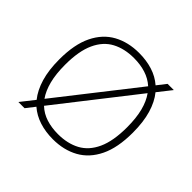

<svg xmlns="http://www.w3.org/2000/svg" viewBox="-137 -708 876 876"><g transform="rotate(45 301.0 -269.5)"><path d="M480.5 -474Q508 -440.5 523 -389.8Q538 -339 538 -270Q538 -173.5 508 -111.8Q478 -50 424.5 -20.5Q371 9 301 9Q253.5 9 213.5 -3.8Q173.5 -16.5 143 -43L109.5 0H69.5L121.5 -66Q94 -100 79 -150.5Q64 -201 64 -270Q64 -366.5 94 -428Q124 -489.5 177.5 -518.8Q231 -548 301 -548Q348.5 -548 388.2 -535.5Q428 -523 458.5 -496.5L492.5 -540H532.5ZM301 -515Q240 -515 194.8 -491Q149.5 -467 124.8 -413.2Q100 -359.5 100 -271Q100 -211.5 111.2 -167.8Q122.5 -124 143.5 -94.5L437.5 -469.5Q411.5 -493 377 -504Q342.5 -515 301 -515ZM301 -24Q362 -24 407.2 -48.2Q452.5 -72.5 477.2 -126.5Q502 -180.5 502 -269Q502 -328.5 490.8 -372.2Q479.5 -416 458 -445.5L164.5 -70.5Q190.5 -46 225 -35Q259.5 -24 301 -24Z"/></g></svg>

Font: Encode Sans Exp Th
Style: Regular
Weight: 100
Width: 7
Designer: Multiple Designers
Foundry: Impallari Type
Version: Version 3.002; ttfautohint (v1.8.3) -l 8 -r 50 -G 200 -x 14 